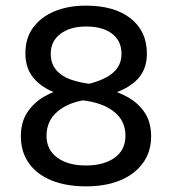

<svg xmlns="http://www.w3.org/2000/svg" viewBox="-20 -647 609 681"><path d="M210 -332 271 -344Q341 -358 376 -385Q411 -412 411 -456Q411 -502 377.5 -527.5Q344 -553 285 -553Q229 -553 194.5 -527Q160 -501 160 -457Q160 -421 179.5 -398.5Q199 -376 232 -364.5Q265 -353 305 -349L356 -332Q396 -323 433 -302.5Q470 -282 493 -248Q516 -214 516 -163Q516 -108 486.5 -68Q457 -28 405.5 -7Q354 14 285 14Q215 14 163 -7Q111 -28 82.5 -68Q54 -108 54 -164Q54 -214 77 -248.5Q100 -283 136 -304Q172 -325 210 -332ZM358 -310 286 -293Q222 -284 183.5 -251Q145 -218 145 -165Q145 -116 183 -88Q221 -60 285 -60Q348 -60 386.5 -87.5Q425 -115 425 -166Q425 -223 377.5 -256Q330 -289 249 -293L200 -310Q140 -327 105 -363.5Q70 -400 70 -458Q70 -511 97 -548.5Q124 -586 172.5 -606.5Q221 -627 285 -627Q386 -627 443.5 -581.5Q501 -536 501 -457Q501 -394 459.5 -358Q418 -322 358 -310Z"/></svg>

Font: Baloo Tamma 2 Medium
Style: Regular
Weight: 500
Designer: Divya Kowshik, Shuchita Grover and Ek Type
Foundry: Ek Type
Version: Version 1.700